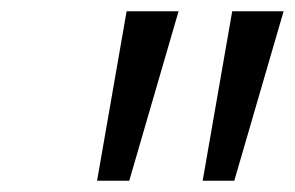

<svg xmlns="http://www.w3.org/2000/svg" viewBox="-20 -770 522 340"><path d="M394.9 -450 482.2 -750H391.2L338.9 -450ZM208.9 -450 296.2 -750H204.2L151.9 -450Z"/></svg>

Font: Cabin Condensed
Style: Regular
Weight: 400
Italic angle: -13°
Designer: Pablo Impallari
Foundry: Pablo Impallari. www.impallari.com Igino Marini. www.ikern.com
Version: Version 1.006